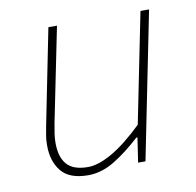

<svg xmlns="http://www.w3.org/2000/svg" viewBox="-62 -541 628 616"><g transform="rotate(-10 252.0 -233.0)"><path d="M178 12Q117 12 90.5 -20.5Q64 -53 64 -104Q64 -122 66 -134.5Q68 -147 72 -168L134 -478H162L100 -172Q96 -150 94 -136.5Q92 -123 92 -108Q92 -62 113 -38Q134 -14 182 -14Q215 -14 260 -39.5Q305 -65 362 -120L434 -478H462L366 0H342L354 -80H350Q308 -41 265 -14.5Q222 12 178 12Z"/></g></svg>

Font: Source Sans 3
Style: Italic
Weight: 200
Italic angle: -11°
Designer: Paul D. Hunt
Foundry: Adobe
Version: Version 3.046;hotconv 1.0.118;makeotfexe 2.5.65603